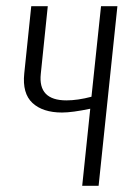

<svg xmlns="http://www.w3.org/2000/svg" viewBox="-20 -598 416 618"><path d="M244.6 0 270.5 -248Q212.4 -235.8 179.7 -235.8Q117.7 -235.8 84.5 -266.6Q51.3 -297.4 58.1 -361.8L80.6 -578.1H133.8L111.3 -360.4Q102.1 -274.9 193.8 -274.9Q230 -274.9 274.4 -286.6L305.2 -578.1H357.9L297.4 0Z"/></svg>

Font: Oswald
Style: Extra-Light
Weight: 200
Designer: Vernon Adams
Foundry: Vernon Adams
Version: 3.0; ttfautohint (v0.94.23-7a4d-dirty) -l 8 -r 50 -G 200 -x 